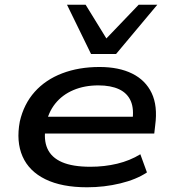

<svg xmlns="http://www.w3.org/2000/svg" viewBox="-20 -785 729 814"><path d="M349 9Q242 9 172.5 -25Q103 -59 75.5 -122Q48 -185 64 -270Q81 -344 127 -395.5Q173 -447 243.5 -474Q314 -501 402 -501Q484 -501 540.5 -473Q597 -445 623 -390.5Q649 -336 638 -254L634 -219H146L157 -290H567L541 -271Q549 -323 534.5 -356.5Q520 -390 485 -406.5Q450 -423 397 -423Q338 -423 291 -403Q244 -383 214 -345.5Q184 -308 174 -254V-249Q164 -193 181 -155Q198 -117 243 -97.5Q288 -78 363 -78Q423 -78 477 -91Q531 -104 575 -131L603 -54Q558 -24 490 -7.5Q422 9 349 9ZM366 -556 264 -765H343L431 -622L568 -765H647L472 -556Z"/></svg>

Font: Nunito Sans 10pt Expanded SemiBold
Style: Italic
Weight: 600
Width: 7
Italic angle: -9°
Designer: Vernon Adams
Foundry: Vernon Adams
Version: Version 3.101;gftools[0.9.27]